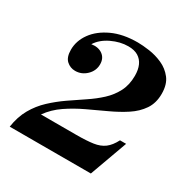

<svg xmlns="http://www.w3.org/2000/svg" viewBox="-156 -817 931 953"><g transform="rotate(30 309.5 -340.0)"><path d="M24 0Q33 -61 59 -106.5Q85 -152 122.5 -187Q160 -222 202.5 -251.5Q245 -281 286.5 -308.5Q328 -336 361.5 -367Q395 -398 415.5 -437.5Q436 -477 436 -529Q436 -564 425 -588.5Q414 -613 392 -626.5Q370 -640 335 -640Q289 -640 241.5 -617.5Q194 -595 170 -557Q208 -563 233 -545Q258 -527 258 -492Q258 -455 230.5 -428.5Q203 -402 166 -402Q138 -402 117 -421Q96 -440 96 -483Q96 -534 128.5 -579Q161 -624 221.5 -652Q282 -680 366 -680Q394 -680 433 -674.5Q472 -669 509 -652.5Q546 -636 571 -604Q596 -572 596 -518Q596 -465 570.5 -427.5Q545 -390 503 -362.5Q461 -335 410 -311.5Q359 -288 306 -263Q253 -238 206.5 -206.5Q160 -175 128 -130H331Q389 -130 426.5 -135.5Q464 -141 488.5 -159.5Q513 -178 532 -215H567L489 0Z"/></g></svg>

Font: Brygada 1918
Style: Bold Italic
Weight: 700
Italic angle: -8°
Designer: Mateusz Machalski | Borys Kosmynka | Przemek Hoffer
Foundry: NIEPODLEGLA 2018
Version: Version 3.006